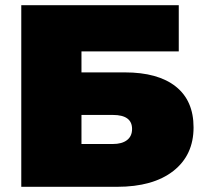

<svg xmlns="http://www.w3.org/2000/svg" viewBox="-20 -720 785 740"><path d="M62 -700V0H431C523.7 0 596 -20.3 648 -61C700 -101.7 726 -157.7 726 -229C726 -297.7 703.2 -350.2 657.5 -386.5C611.8 -422.8 546.3 -441 461 -441H294V-522H669V-700ZM415 -165H294V-277H415C464.3 -277 489 -259 489 -223C489 -204.3 482.5 -190 469.5 -180C456.5 -170 438.3 -165 415 -165Z"/></svg>

Font: Montserrat Custom Black
Style: Regular
Weight: 900
Designer: Julieta Ulanovsky
Foundry: Julieta Ulanovsky
Version: Version 7.200